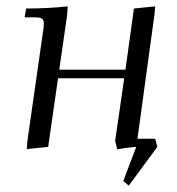

<svg xmlns="http://www.w3.org/2000/svg" viewBox="-20 -466 562 609"><path d="M58.1 -411.1 63 -439Q131.8 -439 194.8 -445.8L192.9 -418L168 -245.1H377.9L404.8 -439L472.2 -445.8L470.2 -421.9L416 -25.9H472.2L479 0L388.2 123L371.1 107.9L412.1 0Q381.8 2 352.1 7.8L345.2 -19L374 -217.8H164.1L132.8 0L64.9 6.8L66.9 -19L116.2 -363.8Q119.1 -380.9 119.1 -391.1Q119.1 -402.8 112.8 -407Q106.4 -411.1 88.9 -411.1Z"/></svg>

Font: Dihjauti S
Style: Italic
Weight: 400
Italic angle: -9°
Designer: T. Christopher White
Version: Version 3.0.0